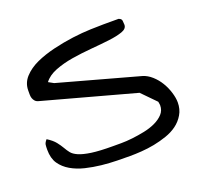

<svg xmlns="http://www.w3.org/2000/svg" viewBox="-85 -524 653 621"><g transform="rotate(-20 242.0 -214.0)"><path d="M18.6 -109.4Q18.6 -120.1 19.5 -127Q20.5 -133.8 28.3 -142.6Q46.9 -130.9 56.2 -119.1Q65.4 -107.4 71.3 -97.2Q77.1 -86.9 84 -78.1Q90.8 -69.3 106.4 -62.5Q122.1 -55.7 149.4 -51.8Q176.8 -47.9 223.6 -47.9Q233.4 -47.9 251 -47.9Q268.6 -47.9 289.6 -50.3Q310.5 -52.7 332 -57.1Q353.5 -61.5 371.1 -69.8Q388.7 -78.1 399.9 -90.3Q411.1 -102.5 411.1 -120.1Q411.1 -123 410.2 -127.4Q409.2 -131.8 409.2 -132.8L362.3 -180.7L47.9 -266.6Q39.1 -268.6 34.7 -273.4Q30.3 -278.3 28.3 -284.2Q26.4 -290 26.4 -296.9V-310.5Q26.4 -336.9 44.4 -356.4Q62.5 -376 90.3 -388.7Q118.2 -401.4 152.8 -409.7Q187.5 -418 221.2 -422.4Q254.9 -426.8 283.7 -427.7Q312.5 -428.7 328.1 -428.7H338.9Q345.7 -428.7 354 -428.7Q362.3 -428.7 369.1 -428.7H379.9Q389.6 -425.8 390.6 -418.5Q391.6 -411.1 391.6 -404.3Q391.6 -390.6 373.5 -384.3Q355.5 -377.9 327.6 -374.5Q299.8 -371.1 264.6 -368.2Q229.5 -365.2 196.8 -359.9Q164.1 -354.5 136.7 -343.8Q109.4 -333 95.7 -314.5L113.3 -304.7L389.6 -228.5Q406.2 -223.6 420.9 -210.4Q435.5 -197.3 445.8 -180.2Q456.1 -163.1 461.9 -144Q467.8 -125 467.8 -109.4Q467.8 -85.9 457 -67.9Q446.3 -49.8 429.7 -37.6Q413.1 -25.4 391.6 -18.1Q370.1 -10.7 347.7 -6.3Q325.2 -2 303.2 -0.5Q281.2 1 263.7 1Q245.1 1 219.2 0.5Q193.4 0 166 -2.9Q138.7 -5.9 112.3 -12.2Q85.9 -18.6 64.9 -30.8Q43.9 -43 31.2 -61.5Q18.6 -80.1 18.6 -109.4Z"/></g></svg>

Font: Swanky and Moo Moo
Style: Regular
Weight: 400
Designer: Kimberly Geswein
Foundry: Kimberly Geswein
Version: Version 1.002 2001